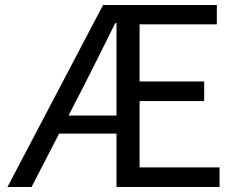

<svg xmlns="http://www.w3.org/2000/svg" viewBox="-20 -753 958 773"><path d="M10 0H107L218 -215H449V0H864V-79H542V-346H802V-425H542V-655H853V-733H395ZM256 -288 324 -420C364 -499 405 -581 444 -660H449V-288Z"/></svg>

Font: Noto Sans CJK HK
Style: Regular
Weight: 400
Designer: Ryoko NISHIZUKA 西塚涼子 (kana, bopomofo & ideographs); Paul D. Hunt (Latin, Greek & Cyrillic); Sandoll Communications 산돌커뮤니
Foundry: Adobe
Version: Version 2.004;hotconv 1.0.118;makeotfexe 2.5.65603